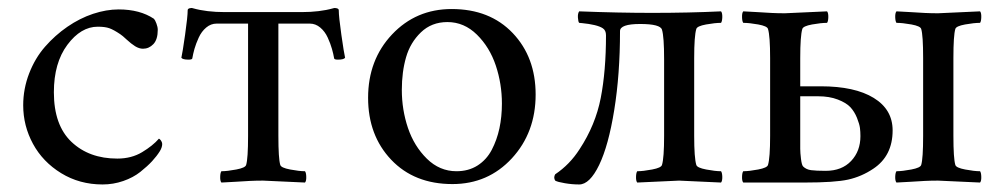

<svg xmlns="http://www.w3.org/2000/svg" viewBox="-20 -462 2546 489"><path d="M39.1 -193.8Q39.1 -235.8 54.2 -274.9Q69.3 -314 94.7 -343Q120.1 -372.1 151.6 -393.8Q183.1 -415.5 217 -426.8Q251 -438 282.2 -438Q336.4 -438 372.1 -414.1Q375 -411.1 378.4 -402.1Q381.8 -393.1 381.8 -386.2Q381.8 -361.3 370.6 -349.6Q359.4 -337.9 344.2 -337.9Q334.5 -337.9 324.2 -344.2Q314 -350.6 302.7 -361.1Q291.5 -371.6 286.1 -375Q269.5 -386.2 258.5 -390.1Q247.6 -394 229 -394Q186 -394 151.6 -347.9Q117.2 -301.8 117.2 -227.1Q117.2 -143.1 162.1 -100.6Q207 -58.1 278.8 -58.1Q314.9 -58.1 342 -74.5Q369.1 -90.8 384.8 -108.9Q385.3 -108.9 387.2 -107.2Q389.2 -105.5 391.1 -102.1Q393.1 -98.6 393.1 -95.2Q393.1 -86.9 387.2 -77.1Q379.4 -64.5 367.4 -51.5Q355.5 -38.6 337.4 -24.2Q319.3 -9.8 293.9 -1Q268.6 7.8 241.2 7.8Q182.6 7.8 135.7 -21Q88.9 -49.8 64 -95.7Q39.1 -141.6 39.1 -193.8Z M441.9 -314.9Q444.8 -327.1 451.4 -373.5Q458 -419.9 458 -436Q458 -439.5 462.6 -440.9Q467.3 -442.4 471.7 -440.9Q505.9 -431.2 552.7 -431.2H748Q794.4 -431.2 828.6 -440.9Q833 -442.4 837.9 -440.9Q842.8 -439.5 842.8 -436Q842.8 -419.9 849.4 -373.5Q856 -327.1 858.9 -314.9Q855.5 -310.1 840.8 -310.1Q832 -310.1 831.1 -313Q829.1 -324.7 825.4 -337.6Q821.8 -350.6 814.7 -366.2Q807.6 -381.8 795.7 -391.8Q783.7 -401.9 769 -401.9H689V-116.2Q689 -58.1 693.8 -42Q695.8 -34.7 719 -30.3Q742.2 -25.9 756.8 -25.9Q759.8 -22 760 -11.5Q760.3 -1 756.8 2.9Q654.3 -2 649.9 -2Q632.3 -2 616.2 -1.2Q600.1 -0.5 579.1 1Q558.1 2.4 543.9 2.9Q540.5 -1 540.8 -11.5Q541 -22 543.9 -25.9Q558.6 -25.9 581.8 -30.3Q605 -34.7 606.9 -42Q611.8 -58.1 611.8 -116.2V-401.9H531.7Q517.1 -401.9 505.1 -391.8Q493.2 -381.8 486.1 -366.2Q479 -350.6 475.3 -337.6Q471.7 -324.7 469.7 -313Q468.8 -310.1 460 -310.1Q445.3 -310.1 441.9 -314.9Z M917.5 -212.9Q917.5 -309.6 978.5 -374.3Q1039.6 -439 1130.4 -439Q1227.5 -439 1285.9 -377.7Q1344.2 -316.4 1344.2 -221.2Q1344.2 -124.5 1283.7 -58.8Q1223.1 6.8 1132.3 6.8Q1035.2 6.8 976.3 -55.2Q917.5 -117.2 917.5 -212.9ZM1003.4 -232.9Q1003.4 -182.6 1019 -136.2Q1034.7 -89.8 1067.1 -57.9Q1099.6 -25.9 1142.6 -25.9Q1173.3 -25.9 1196.3 -40.5Q1219.2 -55.2 1232.4 -80.3Q1245.6 -105.5 1252 -135.3Q1258.3 -165 1258.3 -198.2Q1258.3 -248.5 1242.7 -295.2Q1227.1 -341.8 1194.6 -373.8Q1162.1 -405.8 1119.6 -405.8Q1079.1 -405.8 1052 -379.6Q1024.9 -353.5 1014.2 -316.2Q1003.4 -278.8 1003.4 -232.9Z M1394 -2Q1389.2 -9.8 1394 -18.1Q1431.2 -43 1456.1 -82Q1496.6 -143.6 1510 -212.4Q1523.4 -281.2 1523.4 -372.1Q1523.4 -384.8 1515.1 -390.1Q1501 -399.4 1460.9 -403.3Q1460 -403.3 1459.2 -403.3Q1458.5 -403.3 1457.3 -403.6Q1456.1 -403.8 1455.1 -403.8Q1452.6 -406.2 1451.9 -417Q1451.2 -427.7 1455.1 -433.1Q1555.2 -429.2 1641.1 -429.2Q1734.4 -429.2 1816.4 -433.1Q1819.8 -429.2 1819.6 -418.5Q1819.3 -407.7 1816.4 -403.8Q1801.3 -403.8 1778.3 -399.7Q1755.4 -395.5 1753.4 -388.2Q1748 -370.6 1748 -314V-116.2Q1748 -59.6 1753.4 -42Q1755.4 -34.7 1778.6 -30.3Q1801.8 -25.9 1816.4 -25.9Q1819.3 -22 1819.6 -11.5Q1819.8 -1 1816.4 2.9Q1713.9 -2 1709.5 -2Q1705.6 -2 1603 2.9Q1599.6 -1 1599.9 -11.5Q1600.1 -22 1603 -25.9Q1617.7 -25.9 1640.9 -30.3Q1664.1 -34.7 1666 -42Q1671.4 -59.6 1671.4 -116.2V-311Q1671.4 -368.7 1666 -386.2Q1662.1 -400.9 1610.4 -400.9Q1559.1 -400.9 1559.1 -382.8Q1559.1 -272.5 1544.4 -181.9Q1529.8 -91.3 1505.9 -41.7Q1481.9 7.8 1455.1 7.8Q1437 7.8 1418.5 4.6Q1399.9 1.5 1394 -2Z M1873 2.9Q1869.6 -1 1869.9 -11.5Q1870.1 -22 1873 -25.9Q1887.7 -25.9 1910.9 -30.3Q1934.1 -34.7 1936 -42Q1941.4 -59.6 1941.4 -116.2V-314Q1941.4 -370.6 1936 -388.2Q1934.1 -395.5 1911.1 -399.7Q1888.2 -403.8 1873 -403.8Q1870.1 -407.7 1869.9 -418.5Q1869.6 -429.2 1873 -433.1Q1887.2 -432.6 1908.2 -431.2Q1929.2 -429.7 1945.3 -429Q1961.4 -428.2 1979 -428.2Q1983.9 -428.2 2086.4 -433.1Q2089.8 -429.2 2089.6 -418.5Q2089.4 -407.7 2086.4 -403.8Q2071.3 -403.8 2048.3 -399.7Q2025.4 -395.5 2023.4 -388.2Q2018.1 -370.6 2018.1 -314V-242.2H2070.3Q2157.2 -242.2 2205.3 -212.6Q2253.4 -183.1 2253.4 -129.9Q2253.4 -64.9 2204.1 -32.2Q2174.3 -12.2 2140.1 -4.6Q2106 2.9 2029.3 2.9ZM2018.1 -83Q2018.1 -73.2 2020 -57.4Q2022 -41.5 2025.4 -38.1Q2033.2 -30.3 2045.7 -28.6Q2058.1 -26.9 2083 -26.9Q2124 -26.9 2147.7 -52Q2171.4 -77.1 2171.4 -115.2Q2171.4 -126 2170.2 -136Q2168.9 -146 2162.6 -161.9Q2156.2 -177.7 2145.8 -189Q2135.3 -200.2 2113.8 -208.5Q2092.3 -216.8 2063.5 -216.8H2018.1ZM2263.2 2.9Q2259.8 -1 2260 -11.5Q2260.3 -22 2263.2 -25.9Q2277.8 -25.9 2301 -30.3Q2324.2 -34.7 2326.2 -42Q2331.1 -58.1 2331.1 -116.2V-314Q2331.1 -372.1 2326.2 -388.2Q2324.2 -395.5 2301.3 -399.7Q2278.3 -403.8 2263.2 -403.8Q2260.3 -407.7 2260 -418.5Q2259.8 -429.2 2263.2 -433.1Q2277.3 -432.6 2298.3 -431.2Q2319.3 -429.7 2335.4 -429Q2351.6 -428.2 2369.1 -428.2Q2373.5 -428.2 2476.1 -433.1Q2479.5 -429.2 2479.2 -418.5Q2479 -407.7 2476.1 -403.8Q2460.9 -403.8 2438 -399.7Q2415 -395.5 2413.1 -388.2Q2408.2 -372.1 2408.2 -314V-116.2Q2408.2 -58.1 2413.1 -42Q2415 -34.7 2438.2 -30.3Q2461.4 -25.9 2476.1 -25.9Q2479 -22 2479.2 -11.5Q2479.5 -1 2476.1 2.9Q2373.5 -2 2369.1 -2Q2351.6 -2 2335.4 -1.2Q2319.3 -0.5 2298.3 1Q2277.3 2.4 2263.2 2.9Z"/></svg>

Font: Crimson
Style: Roman
Weight: 400
Version: Version 0.8